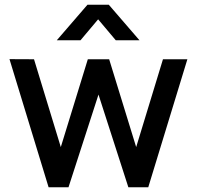

<svg xmlns="http://www.w3.org/2000/svg" viewBox="-20 -790 830 810"><path d="M219.5 -620 349 -770H439L568.5 -620H468.5L394 -708.5L319.5 -620ZM185 0 20 -540.5 123.5 -540 236.5 -169.5 350.5 -540H440.5L554.5 -169.5L667.5 -540H770.5L605.5 0H521.5L395.5 -391L269 0Z"/></svg>

Font: Cns Manrope SemBd
Style: Regular
Weight: 600
Designer: Mikhail Sharanda
Foundry: Mikhail Sharanda
Version: Version 4.504